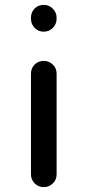

<svg xmlns="http://www.w3.org/2000/svg" viewBox="-20 -770 359 790"><path d="M107.4 -52.7V-466.8Q107.4 -489.3 122.6 -504.4Q137.7 -519.5 159.7 -519.5Q181.6 -519.5 197.3 -504.4Q212.9 -489.3 212.9 -466.8V-52.7Q212.9 -30.3 197.3 -15.1Q181.6 0 159.7 0Q137.7 0 122.6 -15.6Q107.4 -31.2 107.4 -52.7ZM107.4 -693.4V-697.3Q107.4 -719.7 122.6 -734.9Q137.7 -750 159.7 -750Q181.6 -750 197.3 -734.4Q212.9 -718.8 212.9 -697.3V-693.4Q212.9 -670.9 197.3 -655.3Q181.6 -639.6 159.7 -639.6Q137.7 -639.6 122.6 -655.3Q107.4 -670.9 107.4 -693.4Z"/></svg>

Font: Rounded Mgen+ 2p medium
Style: Regular
Weight: 500
Designer: [Source Han Sans]
Ryoko NISHIZUKA  (kana & ideographs); Paul D. Hunt (Latin, Greek & Cyrillic); Wenlong ZHANG  (bopomofo
Version: Version 1.059.20150602